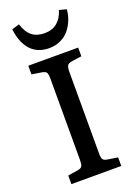

<svg xmlns="http://www.w3.org/2000/svg" viewBox="-173 -1001 751 1067"><g transform="rotate(-20 202.5 -467.0)"><path d="M199.2 -752Q161.6 -752 132.3 -765.4Q103 -778.8 84.5 -802.5Q65.9 -826.2 55.2 -856Q44.4 -885.7 41 -920.9L85 -934.1Q100.1 -884.8 128.9 -861.8Q157.7 -838.9 203.1 -838.9Q249 -838.9 278.6 -863.8Q308.1 -888.7 320.8 -933.1L363.8 -921.9Q361.3 -889.6 349.6 -859.9Q337.9 -830.1 317.9 -805.7Q297.9 -781.2 267.1 -766.6Q236.3 -752 199.2 -752ZM55.2 0V-50.8L113.8 -60.1Q134.8 -63.5 140.4 -74Q146 -84.5 146 -110.8V-590.8Q146 -617.7 140.1 -627.2Q134.3 -636.7 111.8 -640.1L55.2 -648.9V-700.2H350.1V-648.9L289.1 -640.1Q269.5 -636.7 263.7 -625.7Q257.8 -614.7 257.8 -588.9V-106.9Q257.8 -82.5 263.7 -73Q269.5 -63.5 290 -60.1L350.1 -50.8V0Z"/></g></svg>

Font: Literata Book Medium
Style: Regular
Weight: 500
Designer: Latin by Veronika Burian and Jose Scaglione. Greek by Irene Vlachou. Cyrillic by Vera Evstafieva
Foundry: TypeTogether
Version: Version 2.003;PS 002.003;hotconv 1.0.88;makeotf.lib2.5.64775